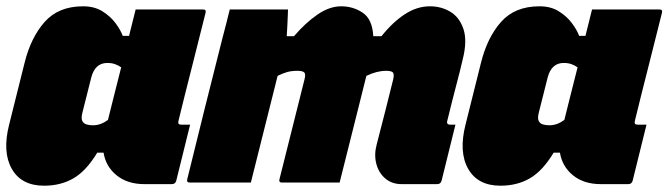

<svg xmlns="http://www.w3.org/2000/svg" viewBox="-31 -580 2124 610"><path d="M233 -560Q269 -560 294.5 -544Q320 -528 336 -506.5Q352 -485 359 -466H379Q384 -487 389.5 -508Q395 -529 400 -550H614Q625 -550 622 -539Q601 -454 579 -368Q557 -282 536 -196Q533 -184 544 -184H573Q562 -140 551 -95Q540 -50 529 -6Q526 5 515 5H428Q374 5 339.5 -23Q305 -51 298 -95H278Q243 -37 202.5 -13.5Q162 10 109 10Q37 10 6.5 -43.5Q-24 -97 -2 -184L47 -380Q67 -461 111 -510.5Q155 -560 233 -560ZM233 -192Q240 -182 265 -182Q289 -182 312 -199Q322 -238 332.5 -281Q343 -324 354 -366Q346 -372 335 -376Q324 -380 310 -380Q271 -380 259 -334L231 -223Q225 -201 233 -192Z M699 -550H884Q884 -550 883.5 -535Q883 -520 882 -500Q881 -480 880 -465H903Q940 -508 978 -534Q1016 -560 1053 -560Q1091 -560 1121.5 -539.5Q1152 -519 1155 -465H1181Q1217 -510 1255.5 -535Q1294 -560 1335 -560Q1371 -560 1400 -542.5Q1429 -525 1441.5 -487.5Q1454 -450 1439 -391Q1432 -360 1418 -307Q1404 -254 1390 -196Q1388 -190 1391 -187Q1393 -184 1398 -184H1416Q1405 -140 1394 -95Q1383 -50 1372 -6Q1369 5 1358 5H1245Q1214 5 1193 -13Q1172 -31 1164.5 -60Q1157 -89 1166 -122Q1181 -179 1193 -227Q1205 -275 1218 -327Q1222 -344 1217.5 -349.5Q1213 -355 1196 -355Q1166 -355 1133 -339Q1123 -298 1108.5 -241Q1094 -184 1078.5 -121.5Q1063 -59 1048 0H865Q854 0 857 -11Q879 -98 897.5 -172.5Q916 -247 936 -326Q941 -344 936 -349.5Q931 -355 914 -355Q895 -355 881 -351Q867 -347 851 -339Q830 -254 808.5 -169.5Q787 -85 766 0H572Q561 0 564 -11Q591 -121 618.5 -231.5Q646 -342 674 -452Q681 -479 687.5 -504Q694 -529 699 -550Z M1683 -560Q1719 -560 1744.5 -544Q1770 -528 1786 -506.5Q1802 -485 1809 -466H1829Q1834 -487 1839.5 -508Q1845 -529 1850 -550H2064Q2075 -550 2072 -539Q2051 -454 2029 -368Q2007 -282 1986 -196Q1983 -184 1994 -184H2023Q2012 -140 2001 -95Q1990 -50 1979 -6Q1976 5 1965 5H1878Q1824 5 1789.5 -23Q1755 -51 1748 -95H1728Q1693 -37 1652.5 -13.5Q1612 10 1559 10Q1487 10 1456.5 -43.5Q1426 -97 1448 -184L1497 -380Q1517 -461 1561 -510.5Q1605 -560 1683 -560ZM1683 -192Q1690 -182 1715 -182Q1739 -182 1762 -199Q1772 -238 1782.5 -281Q1793 -324 1804 -366Q1796 -372 1785 -376Q1774 -380 1760 -380Q1721 -380 1709 -334L1681 -223Q1675 -201 1683 -192Z"/></svg>

Font: Recursive Sn Lnr St XBk
Style: Italic
Weight: 1000
Italic angle: -15°
Version: Version 1.079;hotconv 1.0.112;makeotfexe 2.5.65598; ttfautoh